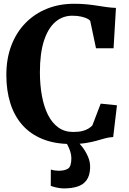

<svg xmlns="http://www.w3.org/2000/svg" viewBox="-20 -772 703 1044"><path d="M366.5 11Q278.5 11 212.5 -15.5Q146.5 -42 102.5 -91.2Q58.5 -140.5 36.5 -209.8Q14.5 -279 14.5 -364Q14.5 -454 42 -525.5Q69.5 -597 119.2 -647.5Q169 -698 236 -724.8Q303 -751.5 382.5 -751.5Q420 -751.5 450.8 -748.5Q481.5 -745.5 508 -741.2Q534.5 -737 559.5 -733.5Q584.5 -730 610.5 -729L597.5 -509.5H502L470.5 -659Q464.5 -666 451.8 -672Q439 -678 419.2 -682.2Q399.5 -686.5 372.5 -686.5Q320.5 -686.5 281 -652.8Q241.5 -619 219.2 -550.8Q197 -482.5 197 -379.5Q197 -310 208 -250.5Q219 -191 241 -147.2Q263 -103.5 297 -79Q331 -54.5 377 -54.5Q407.5 -54.5 427.5 -59.5Q447.5 -64.5 460.2 -72.5Q473 -80.5 482 -89.5L527.5 -208.5L616 -199.5L595.5 -27Q571.5 -25.5 550 -19.5Q528.5 -13.5 504 -6.5Q479.5 0.5 446.5 5.8Q413.5 11 366.5 11ZM327 252.5Q310 252.5 289.5 248.2Q269 244 256 238.5L256.5 150Q267 153.5 279.5 155Q292 156.5 298 156.5Q331.5 156.5 349.8 145Q368 133.5 368 88Q368 70 362 51.8Q356 33.5 348.5 19Q341 4.5 335.5 -2.5L381 -6.5L401 -2.5Q412 7 428.8 28.8Q445.5 50.5 458.5 80Q471.5 109.5 470 143Q468 184 450.5 208Q433 232 401.8 242.2Q370.5 252.5 327 252.5Z"/></svg>

Font: Merriweather 28pt ExtraBold
Style: Regular
Weight: 800
Version: Version 2.100